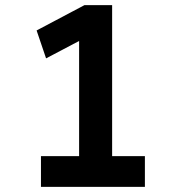

<svg xmlns="http://www.w3.org/2000/svg" viewBox="-20 -730 692 750"><path d="M289 -49V-617L329 -591L160 -502L123 -611L310 -710H418V-49ZM140 0V-120H546V0Z"/></svg>

Font: Lexend Tera Medium
Style: Regular
Weight: 500
Designer: Bonnie Shaver-Troup, Thomas Jockin
Foundry: Lexend
Version: Version 1.007